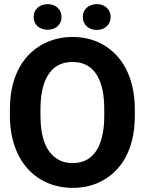

<svg xmlns="http://www.w3.org/2000/svg" viewBox="-20 -900 706 930"><path d="M28 -339C28 -230 61 -142 113 -84C161 -30 235 10 332 10C377 10 417 2 454 -14C567 -64 633 -175 633 -339V-371C633 -481 601 -568 549 -627C501 -681 429 -721 331 -721C286 -721 245 -712 208 -696C95 -646 28 -534 28 -371ZM143 -818C143 -779 172 -756 211 -756C249 -756 278 -780 278 -818C278 -855 249 -880 211 -880C173 -880 143 -856 143 -818ZM176 -339V-372C176 -498 217 -600 331 -600C446 -600 485 -498 485 -372V-339C485 -214 446 -110 332 -110C307 -110 285 -115 266 -125C201 -159 176 -239 176 -339ZM381 -818C381 -780 410 -755 449 -755C487 -755 516 -780 516 -818C516 -855 487 -880 449 -880C411 -880 381 -856 381 -818Z"/></svg>

Font: Asimov Pro
Style: Bd
Weight: 700
Designer: Google
Version: Version 2.000980; 2014